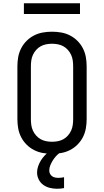

<svg xmlns="http://www.w3.org/2000/svg" viewBox="-20 -938 640 1181"><path d="M300 8Q271 8 243 3Q215 -2 189.5 -15Q164 -28 143.5 -48.5Q123 -69 110 -94.5Q97 -120 92 -148Q87 -176 87 -205V-530Q87 -559 92 -587Q97 -615 110 -640.5Q123 -666 143.5 -686.5Q164 -707 189.5 -720Q215 -733 243 -738Q271 -743 300 -743Q329 -743 357 -738Q385 -733 410.5 -720Q436 -707 456.5 -686.5Q477 -666 490 -640.5Q503 -615 508 -587Q513 -559 513 -530V-205Q513 -176 508 -148Q503 -120 490 -94.5Q477 -69 456.5 -48.5Q436 -28 410.5 -15Q385 -2 357 3Q329 8 300 8ZM300 -66Q318 -66 336 -69.5Q354 -73 369.5 -81.5Q385 -90 397.5 -104Q410 -118 417.5 -134.5Q425 -151 427.5 -169Q430 -187 430 -205V-530Q430 -548 427.5 -566Q425 -584 417.5 -600.5Q410 -617 397.5 -631Q385 -645 369.5 -653.5Q354 -662 336 -665.5Q318 -669 300 -669Q282 -669 264 -665.5Q246 -662 230.5 -653.5Q215 -645 202.5 -631Q190 -617 182.5 -600.5Q175 -584 172.5 -566Q170 -548 170 -530V-205Q170 -187 172.5 -169Q175 -151 182.5 -134.5Q190 -118 202.5 -104Q215 -90 230.5 -81.5Q246 -73 264 -69.5Q282 -66 300 -66ZM331 223Q308 223 286 217.5Q264 212 246 199Q228 186 218 165.5Q208 145 208 123Q208 104 214.5 85Q221 66 231.5 49Q242 32 255.5 18Q269 4 285 -8H351V0Q337 9 325.5 21.5Q314 34 305 48.5Q296 63 289.5 78.5Q283 94 283 111Q283 121 287.5 130.5Q292 140 300.5 146Q309 152 319 154Q329 156 339 156Q348 156 357 155Q366 154 374 152V219Q363 221 352.5 222Q342 223 331 223ZM127 -852V-918H472V-852Z"/></svg>

Font: Iosevka Etoile
Style: Regular
Weight: 400
Designer: Belleve Invis
Foundry: Belleve Invis
Version: Version 33.2.4